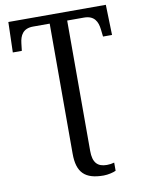

<svg xmlns="http://www.w3.org/2000/svg" viewBox="-101 -783 816 1092"><g transform="rotate(-10 306.5 -237.0)"><path d="M408 240C433 240 466 232 479 225V178C465 182 452 184 436 184C382 184 356 156 356 89V-664H453C513 -664 531 -626 536 -582L541 -539H593L588 -714H25L20 -539H72L77 -582C82 -626 100 -664 159 -664H255V87C255 197 301 240 408 240Z"/></g></svg>

Font: Noto Serif Thai
Style: Regular
Weight: 400
Designer: Monotype Design Team
Foundry: Monotype Imaging Inc.
Version: Version 1.901